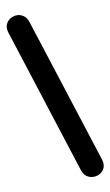

<svg xmlns="http://www.w3.org/2000/svg" viewBox="-100 -803 526 917"><g transform="rotate(-10 163.0 -344.0)"><path d="M223.2 26.2 -4 -681.8Q-11 -704.5 -4.1 -720.9Q2.8 -737.2 17.2 -746.4Q31.8 -755.5 49 -756Q66.2 -756.5 81.6 -746.2Q97 -736 104 -714.2L331.2 -7Q338.2 15.8 331.8 32.5Q325.2 49.2 310.4 58.4Q295.5 67.5 277.9 67.6Q260.2 67.8 245.2 57.9Q230.2 48 223.2 26.2Z"/></g></svg>

Font: Nunito ExtraLight
Style: Regular
Weight: 200
Designer: Vernon Adams
Foundry: Vernon Adams
Version: Version 3.602;April 4, 2023;FontCreator 14.0.0.2856 64-bit